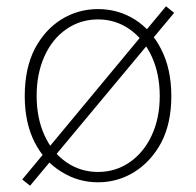

<svg xmlns="http://www.w3.org/2000/svg" viewBox="-20 -569 626 613"><path d="M177 -20Q122 -53 90.5 -115Q59 -177 59 -262Q59 -351 91 -413Q123 -474 176 -507Q229 -540 293 -540Q357 -540 410 -507Q463 -474 495 -411Q527 -348 527 -262Q527 -176 495 -114Q462 -53 409 -20Q356 13 293 13Q230 13 177 -20ZM490 -262Q490 -333 464.5 -388.5Q439 -444 394 -475.5Q349 -507 293 -507Q237 -507 192 -476Q147 -445 122 -389.5Q97 -334 97 -263Q97 -192 122 -137Q147 -82 192 -51Q237 -20 293 -20Q349 -20 394 -51Q439 -82 464.5 -137Q490 -192 490 -262ZM51 4 510 -549 536 -528 76 24Z"/></svg>

Font: Merged Yaku Han JP Thin
Style: Regular
Weight: 250
Designer: Ryoko NISHIZUKA 西塚涼子 (kana, bopomofo & ideographs); Paul D. Hunt (Latin, Greek & Cyrillic); Sandoll Communications 산돌커뮤니
Foundry: Adobe
Version: Version 2.004